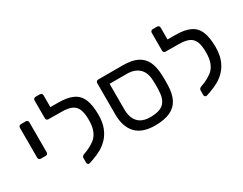

<svg xmlns="http://www.w3.org/2000/svg" viewBox="-80 -1166 2067 1632"><g transform="rotate(-30 954.0 -350.0)"><path d="M93 -232Q83 -232 76.5 -238.5Q70 -245 70 -255V-548Q70 -558 76.5 -564.5Q83 -571 93 -571H141Q151 -571 157 -564.5Q163 -558 163 -548V-255Q163 -245 157 -238.5Q151 -232 141 -232Z M434 9Q425 12 417 6.5Q409 1 409 -9V-55Q409 -64 414.5 -71Q420 -78 431 -82L470 -97Q509 -114 541.5 -138Q574 -162 592.5 -204Q611 -246 611 -314Q611 -379 595.5 -417.5Q580 -456 543.5 -472.5Q507 -489 444 -489H414Q404 -489 397.5 -495.5Q391 -502 391 -512V-548Q391 -558 397.5 -564.5Q404 -571 414 -571H458Q549 -571 603 -545Q657 -519 680.5 -461.5Q704 -404 704 -311Q704 -241 685 -190Q666 -139 633.5 -103Q601 -67 560 -43.5Q519 -20 475 -5ZM436 -489 317 -490Q307 -490 300.5 -496Q294 -502 294 -512V-687Q294 -697 300.5 -703.5Q307 -710 317 -710H359Q370 -710 376 -703.5Q382 -697 382 -687V-571H438Z M1076 10Q951 10 890 -55.5Q829 -121 829 -240V-548Q829 -558 835.5 -564.5Q842 -571 852 -571H1093Q1182 -571 1235 -544Q1288 -517 1312.5 -464.5Q1337 -412 1340 -335Q1341 -325 1341 -303Q1341 -281 1341 -259Q1341 -237 1340 -227Q1338 -151 1311 -97.5Q1284 -44 1226.5 -17Q1169 10 1076 10ZM1076 -72Q1171 -72 1210 -111.5Q1249 -151 1251 -232Q1252 -242 1252 -262Q1252 -282 1252 -301Q1252 -320 1251 -330Q1249 -410 1205.5 -450.5Q1162 -491 1088 -491H917V-240Q917 -160 956.5 -116Q996 -72 1076 -72Z M1584 9Q1575 12 1567 6.5Q1559 1 1559 -9V-55Q1559 -64 1564.5 -71Q1570 -78 1581 -82L1620 -97Q1659 -114 1691.5 -138Q1724 -162 1742.5 -204Q1761 -246 1761 -314Q1761 -379 1745.5 -417.5Q1730 -456 1693.5 -472.5Q1657 -489 1594 -489H1564Q1554 -489 1547.5 -495.5Q1541 -502 1541 -512V-548Q1541 -558 1547.5 -564.5Q1554 -571 1564 -571H1608Q1699 -571 1753 -545Q1807 -519 1830.5 -461.5Q1854 -404 1854 -311Q1854 -241 1835 -190Q1816 -139 1783.5 -103Q1751 -67 1710 -43.5Q1669 -20 1625 -5ZM1586 -489 1467 -490Q1457 -490 1450.5 -496Q1444 -502 1444 -512V-687Q1444 -697 1450.5 -703.5Q1457 -710 1467 -710H1509Q1520 -710 1526 -703.5Q1532 -697 1532 -687V-571H1588Z"/></g></svg>

Font: Rubik Light
Style: Regular
Weight: 400
Version: Version 2.101